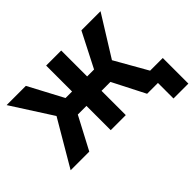

<svg xmlns="http://www.w3.org/2000/svg" viewBox="-174 -1040 1529 1529"><g transform="rotate(-45 590.0 -276.0)"><path d="M255 -384.9 35.5 -727.3H252.1L407 -435.4H480.5V-727.3H650.2V-435.4H728.3L877.5 -727.3H1093L881.4 -387.1L1037.3 -113.3H1180V175.1H1012.4V0H890.3L750.7 -273.4H650.2V0H480.5V-273.4H383.2L239 0H29.1Z"/></g></svg>

Font: Inter P Extra Bold
Style: Regular
Weight: 800
Designer: Rasmus Andersson
Foundry: rsms
Version: Version 3.018;git-588b23468